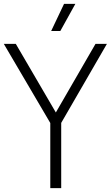

<svg xmlns="http://www.w3.org/2000/svg" viewBox="-34 -965 569 985"><path d="M224 0V-334L-14.5 -740H47L252.5 -388L456 -740H514.5L280 -334.5V0ZM228.5 -806 294.5 -945H352.5L275.5 -806Z"/></svg>

Font: Encode Sans Condensed Light
Style: Regular
Weight: 300
Width: 3
Designer: Multiple Designers
Foundry: Impallari Type
Version: Version 3.000; ttfautohint (v1.8.3) -l 8 -r 50 -G 200 -x 14 